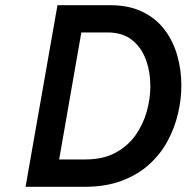

<svg xmlns="http://www.w3.org/2000/svg" viewBox="-20 -720 719 740"><path d="M78.5 0 201.5 -700H404.5Q477 -700 529.2 -674.5Q581.5 -649 614.5 -605.2Q647.5 -561.5 663.2 -506Q679 -450.5 679 -390.5Q679 -338 666.2 -283Q653.5 -228 626.5 -177.5Q599.5 -127 555.8 -87Q512 -47 449.8 -23.5Q387.5 0 305 0ZM208 -105.5H309.5Q377 -105.5 424.5 -131Q472 -156.5 501.8 -198.2Q531.5 -240 545.5 -289.8Q559.5 -339.5 559.5 -387Q559.5 -443.5 542 -490.8Q524.5 -538 488 -566.5Q451.5 -595 394 -595H293.5Z"/></svg>

Font: Overpass SemiBold
Style: Italic
Weight: 600
Italic angle: -10°
Designer: Delve Withrington, Dave Bailey, Thomas Jockin
Foundry: Delve Fonts LLC
Version: Version 4.000